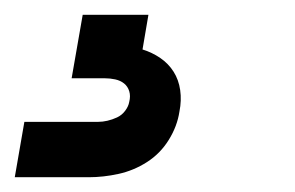

<svg xmlns="http://www.w3.org/2000/svg" viewBox="-46 -20 399 260"><path d="M-26 220 -13 145H87Q93 145 99.5 143.5Q106 142 112.5 139Q119 136 123.5 130Q128 124 129 118Q131 110 129 103.5Q127 97 122 93Q117 89 110 87.5Q103 86 96 86H51L66 0H155L147 47Q160 51 171 58.5Q182 66 189 77Q196 88 198 102Q200 116 197 131Q194 151 182.5 169.5Q171 188 153 199.5Q135 211 114.5 215.5Q94 220 74 220Z"/></svg>

Font: Iosevka Custom
Style: Bold Italic
Weight: 700
Italic angle: -9°
Designer: Belleve Invis
Foundry: Belleve Invis
Version: Version 30.3.1; ttfautohint (v1.8.3)